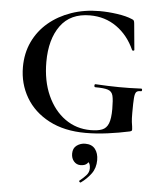

<svg xmlns="http://www.w3.org/2000/svg" viewBox="-60 -687 839 1015"><g transform="rotate(5 359.5 -180.0)"><path d="M409 12Q296 12 215 -30.5Q134 -73 91.5 -145.5Q49 -218 49 -306Q49 -380 77.5 -440.5Q106 -501 157.5 -544.5Q209 -588 278 -612Q347 -636 428 -636Q473 -636 521.5 -629Q570 -622 600 -609Q609 -606 611.5 -601.5Q614 -597 615 -586L628 -447Q628 -444 623 -443Q618 -442 616 -446Q582 -522 520.5 -565.5Q459 -609 379 -609Q275 -609 222.5 -536.5Q170 -464 170 -344Q170 -243 204.5 -166.5Q239 -90 298.5 -47.5Q358 -5 434 -5Q472 -5 495 -14Q518 -23 528.5 -49Q539 -75 539 -126Q539 -174 533.5 -196.5Q528 -219 507 -226Q486 -233 440 -233Q434 -233 434 -241Q434 -249 439 -249Q508 -245 564 -244.5Q620 -244 682 -247Q687 -247 687 -240Q687 -233 682 -233Q665 -234 657.5 -226.5Q650 -219 648 -194Q646 -169 646 -116Q646 -83 648 -67Q650 -51 651.5 -43.5Q653 -36 653 -28Q653 -22 650.5 -20Q648 -18 641 -16Q586 -4 525.5 4Q465 12 409 12ZM407 275Q403 277 399.5 272.5Q396 268 400 265Q418 251 433 234.5Q448 218 448 198Q448 175 439 166Q430 157 416 156L443 137Q444 160 432.5 172Q421 184 397 184Q376 184 362 168Q348 152 348 127Q348 98 368 83.5Q388 69 413 69Q448 69 465.5 91.5Q483 114 483 150Q483 192 461 222Q439 252 407 275Z"/></g></svg>

Font: Cormorant Light
Style: Bold
Weight: 700
Version: Version 4.000